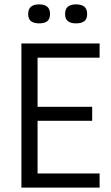

<svg xmlns="http://www.w3.org/2000/svg" viewBox="-20 -859 510 879"><path d="M78 0V-660H152V0ZM105 0V-65H436V0ZM105 -306V-370H402V-306ZM105 -595V-660H436V-595ZM328 -752Q304 -752 291 -762Q278 -772 278 -795Q278 -818 291 -828.5Q304 -839 328 -839Q353 -839 366 -828.5Q379 -818 379 -795Q379 -772 366 -762Q353 -752 328 -752ZM159 -752Q135 -752 122 -762Q109 -772 109 -795Q109 -818 122 -828.5Q135 -839 159 -839Q183 -839 196 -828.5Q209 -818 209 -795Q209 -772 196.5 -762Q184 -752 159 -752Z"/></svg>

Font: Bricolage Grotesque SemiCondensed Light
Style: Regular
Weight: 300
Width: 4
Designer: Mathieu Triay
Foundry: Atelier Triay
Version: Version 1.000;gftools[0.9.30]